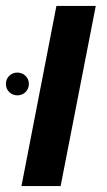

<svg xmlns="http://www.w3.org/2000/svg" viewBox="-37 -626 359 646"><path d="M152.8 -606H285.2L167 0H35.2ZM-17.1 -344.2Q-17.1 -359.9 -5.9 -370.8Q5.4 -381.8 21 -381.8Q37.6 -381.8 48.8 -370.8Q60.1 -359.9 60.1 -344.2Q60.1 -327.1 48.8 -316.2Q37.6 -305.2 21 -305.2Q5.4 -305.2 -5.9 -316.2Q-17.1 -327.1 -17.1 -344.2Z"/></svg>

Font: Liberation Sans
Style: Bold Italic
Weight: 700
Italic angle: -12°
Designer: Steve Matteson
Foundry: Ascender Corporation
Version: Version 2.1.5